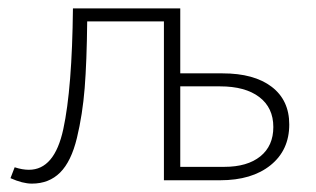

<svg xmlns="http://www.w3.org/2000/svg" viewBox="-20 -430 753 458"><path d="M511 -255Q586 -255 628 -223Q670 -191 670 -133Q670 -72 625.5 -36Q581 0 505 0H371V-379H188Q187 -283 182 -220Q177 -157 163.5 -101Q150 -45 123.5 -18.5Q97 8 56 8Q34 8 5 -5L15 -31Q33 -25 49 -25Q110 -25 131 -122Q152 -219 154 -410H410V-255ZM515 -32Q570 -32 601 -57Q632 -82 632 -127Q632 -173 598.5 -198.5Q565 -224 505 -224H410V-32Z"/></svg>

Font: EauTest Light
Style: Regular
Weight: 300
Designer: Christian Thalmann (Catharsis Fonts)
Version: Version 0.001;PS 000.001;hotconv 1.0.88;makeotf.lib2.5.64775